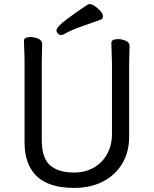

<svg xmlns="http://www.w3.org/2000/svg" viewBox="-20 -900 750 938"><path d="M293 -733Q286 -729 278 -729Q270 -729 263 -736Q256 -743 256 -751.5Q256 -760 269 -774Q296 -803 409 -878Q412 -880 418 -880Q430 -880 444.5 -869.5Q459 -859 471 -845.5Q483 -832 483 -821Q483 -809 472 -804Q423 -786 375 -769.5Q327 -753 293 -733ZM527 -245V-591Q527 -605 526 -625Q524 -667 524 -691Q524 -701 535 -706Q544 -709 558.5 -709Q573 -709 592 -702Q613 -693 613 -677Q613 -665 612 -640Q611 -615 611 -590V-232Q611 -157 577 -100.5Q543 -44 482.5 -13Q422 18 342 18Q219 18 159.5 -39Q100 -96 100 -204V-592Q100 -623 98.5 -653.5Q97 -684 97 -701Q97 -711 108 -716Q117 -719 131.5 -719Q146 -719 165 -712Q186 -703 186 -686Q186 -674 185 -645Q184 -616 184 -590V-216Q184 -128 224.5 -92.5Q265 -57 342 -57Q396 -57 438 -81Q480 -105 503.5 -147.5Q527 -190 527 -245Z"/></svg>

Font: Moon Stars Kai HW
Style: Bold
Weight: 700
Designer: GuiWonder
Version: Version 1.101